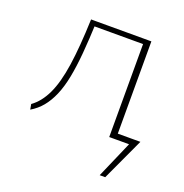

<svg xmlns="http://www.w3.org/2000/svg" viewBox="-106 -503 719 751"><g transform="rotate(20 253.0 -127.5)"><path d="M394 0V-24H493L481 0ZM388 153 465 -24H493L411 153ZM45 5 41 -17Q76 -42 98.5 -89.5Q121 -137 132.5 -214.5Q144 -292 148 -408H171Q168 -333 163 -274.5Q158 -216 149 -170.5Q140 -125 125.5 -91.5Q111 -58 91.5 -34.5Q72 -11 45 5ZM372 0V-408H399V0ZM162 -387V-408H384V-387Z"/></g></svg>

Font: Ysabeau Office Thin
Style: Regular
Weight: 250
Designer: Christian Thalmann (Catharsis Fonts)
Version: Version 2.001;gftools[0.9.30]; featfreeze: tnum,lnum,ss02